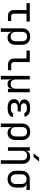

<svg xmlns="http://www.w3.org/2000/svg" viewBox="1897 -2722 1005 4840"><g transform="rotate(90 2400.0 -302.5)"><path d="M385 0Q314 0 274.5 -38Q235 -76 235 -145V-468H60V-550H525V-468H325V-145Q325 -82 385 -82H510V0Z M694 180V-356Q694 -451 750 -505.5Q806 -560 903 -560Q1000 -560 1055 -505.5Q1110 -451 1110 -356V-195Q1110 -100 1062.5 -45Q1015 10 932 10Q870 10 831 -21Q792 -52 785 -105H782L784 20V180ZM902 -68Q959 -68 989.5 -102Q1020 -136 1020 -200V-350Q1020 -414 989.5 -448Q959 -482 902 -482Q845 -482 814.5 -448Q784 -414 784 -350V-200Q784 -138 815.5 -103Q847 -68 902 -68Z M1615 0Q1542 0 1498.5 -42.5Q1455 -85 1455 -155V-468H1255V-550H1545V-155Q1545 -121 1564 -101.5Q1583 -82 1615 -82H1750V0Z M1893 180V-550H1983V-200Q1983 -138 2013 -103Q2043 -68 2098 -68Q2154 -68 2185.5 -103Q2217 -138 2217 -200V-550H2307V0H2219V-105H2216Q2213 -52 2186 -21Q2159 10 2097 10Q2035 10 2011 -21Q1987 -52 1984 -105H1981L1983 20V180Z M2726 7H2679Q2587 7 2533.5 -36Q2480 -79 2480 -152Q2480 -211 2516 -248Q2552 -285 2615 -289V-293Q2556 -297 2522 -328.5Q2488 -360 2488 -413Q2488 -478 2539.5 -517.5Q2591 -557 2679 -557H2729Q2811 -557 2862 -519Q2913 -481 2923 -415H2828Q2823 -444 2797 -460.5Q2771 -477 2729 -477H2679Q2635 -477 2609 -456.5Q2583 -436 2583 -401Q2583 -366 2608.5 -345Q2634 -324 2677 -324H2790V-246H2679Q2631 -246 2603 -222.5Q2575 -199 2575 -159Q2575 -119 2603 -96Q2631 -73 2679 -73H2726Q2773 -73 2803 -89Q2833 -105 2840 -130H2935Q2925 -67 2869 -30Q2813 7 2726 7Z M3094 180V-356Q3094 -451 3150 -505.5Q3206 -560 3303 -560Q3400 -560 3455 -505.5Q3510 -451 3510 -356V-195Q3510 -100 3462.5 -45Q3415 10 3332 10Q3270 10 3231 -21Q3192 -52 3185 -105H3182L3184 20V180ZM3302 -68Q3359 -68 3389.5 -102Q3420 -136 3420 -200V-350Q3420 -414 3389.5 -448Q3359 -482 3302 -482Q3245 -482 3214.5 -448Q3184 -414 3184 -350V-200Q3184 -138 3215.5 -103Q3247 -68 3302 -68Z M3692 0V-550H3782V-445H3783Q3790 -500 3828 -530Q3866 -560 3929 -560Q4012 -560 4061 -509Q4110 -458 4110 -370V180H4020V-360Q4020 -419 3988.5 -451.5Q3957 -484 3903 -484Q3847 -484 3814.5 -449Q3782 -414 3782 -350V0ZM3847 -645 3953 -785H4050L3939 -645Z M4497 10Q4433 10 4385.5 -16.5Q4338 -43 4311.5 -90Q4285 -137 4285 -200V-340Q4285 -403 4311.5 -450.5Q4338 -498 4385.5 -524Q4433 -550 4497 -550H4770V-468H4601V-465Q4651 -461 4680 -427.5Q4709 -394 4709 -340V-200Q4709 -137 4682.5 -90Q4656 -43 4608.5 -16.5Q4561 10 4497 10ZM4497 -70Q4554 -70 4586.5 -105Q4619 -140 4619 -200V-340Q4619 -400 4586.5 -435Q4554 -470 4497 -470Q4440 -470 4407.5 -435Q4375 -400 4375 -340V-200Q4375 -140 4407.5 -105Q4440 -70 4497 -70Z"/></g></svg>

Font: JetBrainsMono NF
Style: Regular
Weight: 400
Designer: Philipp Nurullin, Konstantin Bulenkov
Foundry: JetBrains
Version: Version 2.251; ttfautohint (v1.8.3);Nerd Fonts 2.2.2